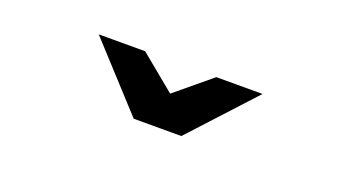

<svg xmlns="http://www.w3.org/2000/svg" viewBox="-31 -1065 783 445"><g transform="rotate(20 361.0 -843.0)"><path d="M302 -765 159 -921H273.5L361.5 -848.5L449 -921H563L419.5 -765Z"/></g></svg>

Font: Undotted
Style: Bold
Weight: 700
Designer: Delve Withrington, Dave Bailey, Thomas Jockin
Foundry: Delve Fonts LLC
Version: Version 4.000